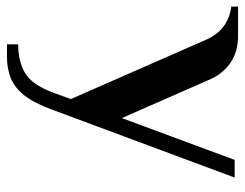

<svg xmlns="http://www.w3.org/2000/svg" viewBox="-112 -422 720 565"><g transform="rotate(90 248.5 -140.0)"><path d="M97 200V167Q147 167 181 147Q215 127 238 67L258 12L86 -380Q71 -417 45.5 -436.5Q20 -456 -14 -460V-480H73Q118 -480 150 -458.5Q182 -437 199 -400L314 -138L437 -470H489L290 65Q270 120 247 149Q224 178 196 189Q168 200 133 200Z"/></g></svg>

Font: El Messiri SemiBold
Style: Regular
Weight: 600
Designer: Mohamed Gaber
Foundry: Kief Type Foundry
Version: Version 2.020; ttfautohint (v1.8.3)